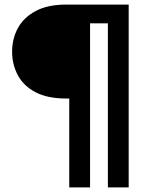

<svg xmlns="http://www.w3.org/2000/svg" viewBox="-20 -720 654 840"><path d="M283 100V-289H270Q188 -289 135.5 -316.5Q83 -344 58 -391Q33 -438 33 -494Q33 -551 58.5 -597.5Q84 -644 136.5 -672Q189 -700 270 -700H543V100H452V-618H374V100Z"/></svg>

Font: DeepMind Sans Medium
Style: Regular
Weight: 500
Designer: Jonny Pinhorn / Modifications: Colophon Foundry
Foundry: Colophon Foundry
Version: Version 1.002; ttfautohint (v1.8.2)